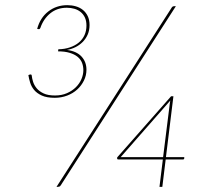

<svg xmlns="http://www.w3.org/2000/svg" viewBox="-20 -724 778 744"><path d="M623 -115H694V-110Q693 -107.5 692 -106.8Q691 -106 688 -106H622L609 0H598L611 -106H440Q434 -106 434 -109V-114L643 -351H652ZM638 -323Q638.5 -325.5 638.8 -328.5Q639 -331.5 640 -334.5L447.5 -115H612ZM241 -704Q258 -704 273.8 -699.5Q289.5 -695 301.2 -685.5Q313 -676 320 -661.5Q327 -647 327 -627Q327 -606.5 319.8 -590Q312.5 -573.5 300.2 -561.2Q288 -549 272.2 -541.2Q256.5 -533.5 239.5 -530.5Q277 -525.5 296 -504.8Q315 -484 315 -454Q315 -431.5 305.2 -411.8Q295.5 -392 279 -377Q262.5 -362 240 -353.5Q217.5 -345 192 -345Q161 -345 142 -353.8Q123 -362.5 112.2 -375.5Q101.5 -388.5 96.8 -404Q92 -419.5 90 -433L93.5 -434.5Q96 -435.5 98.5 -435.5Q102.5 -435.5 103 -431Q104 -420.5 108.2 -407Q112.5 -393.5 122.2 -381.8Q132 -370 149 -362Q166 -354 193 -354Q219 -354 239.5 -363Q260 -372 274.2 -386.2Q288.5 -400.5 295.8 -418Q303 -435.5 303 -452Q303 -467.5 297.8 -480.8Q292.5 -494 280.8 -503.8Q269 -513.5 250.2 -519.2Q231.5 -525 205 -525L206 -533Q231 -533.5 251.2 -540.5Q271.5 -547.5 285.8 -559.5Q300 -571.5 307.5 -588Q315 -604.5 315 -625Q315 -643 309 -656Q303 -669 292.5 -677.5Q282 -686 268.2 -690Q254.5 -694 239 -694Q201.5 -694 175 -672.5Q148.5 -651 136.5 -616Q134.5 -611 131 -611Q130 -611 129.5 -611Q129 -611 126.5 -611.5L124 -612Q135.5 -655 167 -679.5Q198.5 -704 241 -704ZM215.5 -6Q213 -2 210 -1Q207 0 204 0H199L645 -694Q648 -700 655.5 -700H661.5Z"/></svg>

Font: Lato Hairline
Style: Italic
Weight: 250
Italic angle: -7°
Designer: Lukasz Dziedzic
Foundry: Lukasz Dziedzic
Version: Version 1.104; Western+Polish opensource